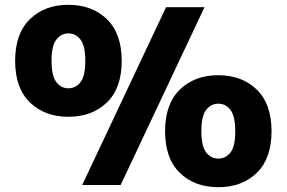

<svg xmlns="http://www.w3.org/2000/svg" viewBox="-20 -770 1193 799"><path d="M264.5 -284Q166.5 -284 104.8 -343.5Q43 -403 43 -516.5Q43 -630.5 104.5 -690.2Q166 -750 264.5 -750Q363 -750 424.8 -690.2Q486.5 -630.5 486.5 -516.5Q486.5 -403 424.8 -343.5Q363 -284 264.5 -284ZM322 0 671 -740H831L482 0ZM264.5 -402.5Q295 -402.5 315 -428Q335 -453.5 335 -516.5Q335 -579.5 315 -605.2Q295 -631 264.5 -631Q234.5 -631 214.5 -605.2Q194.5 -579.5 194.5 -517Q194.5 -454 214.5 -428.2Q234.5 -402.5 264.5 -402.5ZM888.5 9Q790 9 728.5 -50.5Q667 -110 667 -224Q667 -337.5 728.5 -397.2Q790 -457 888.5 -457Q987 -457 1048.5 -397.2Q1110 -337.5 1110 -224Q1110 -110 1048.5 -50.5Q987 9 888.5 9ZM888.5 -110Q919 -110 939 -135.2Q959 -160.5 959 -223.5Q959 -287 939 -312.8Q919 -338.5 888.5 -338.5Q858 -338.5 838 -312.8Q818 -287 818 -224Q818 -161 838 -135.5Q858 -110 888.5 -110Z"/></svg>

Font: Encode Sans SemiExpanded SemiExpanded ExtraBold
Style: Regular
Weight: 800
Width: 6
Designer: Multiple Designers
Foundry: Impallari Type
Version: Version 3.000; ttfautohint (v1.8.3) -l 8 -r 50 -G 200 -x 14 